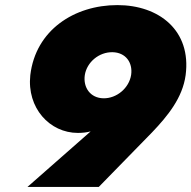

<svg xmlns="http://www.w3.org/2000/svg" viewBox="-20 -740 752 754"><path d="M368 -6 577 -220C639 -285 697 -356 709 -445C732 -620 605 -720 441 -720C272 -720 120 -622 99 -445C85 -316 175 -218 286 -218C304 -218 321 -220 336 -224L88 -6ZM495 -446C487 -394 438 -353 386 -354C335 -355 306 -396 313 -445C321 -496 369 -536 422 -535C473 -534 502 -495 495 -446Z"/></svg>

Font: Jost* Black
Style: Italic
Weight: 900
Italic angle: -10°
Version: Version 3.7